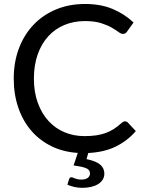

<svg xmlns="http://www.w3.org/2000/svg" viewBox="-20 -744 708 943"><path d="M647 -100Q606 -52.5 549.2 -24.5Q492.5 3.5 413.5 7.5L405 37.5Q451.5 47 472 64.5Q492.5 82 492.5 109Q492.5 125 484.5 138Q476.5 151 462.2 160Q448 169 428 173.8Q408 178.5 384 178.5Q363.5 178.5 345 174.2Q326.5 170 311 163L319.5 135.5Q322.5 126.5 331 126.5Q334 126.5 338 128.2Q342 130 347.8 132.2Q353.5 134.5 361.2 136.2Q369 138 379.5 138Q400.5 138 411.2 129.5Q422 121 422 108Q422 89 401 81.2Q380 73.5 341.5 68.5L362 7Q290.5 2.5 232.5 -26Q174.5 -54.5 133.2 -102.5Q92 -150.5 69.8 -215.5Q47.5 -280.5 47.5 -358Q47.5 -439 73 -506.5Q98.5 -574 144.8 -622.5Q191 -671 255.5 -697.8Q320 -724.5 398 -724.5Q474.5 -724.5 533 -700Q591.5 -675.5 636 -633.5L604 -589Q601 -584 596.2 -580.8Q591.5 -577.5 583.5 -577.5Q574.5 -577.5 561.5 -587.2Q548.5 -597 527.5 -609Q506.5 -621 475 -630.8Q443.5 -640.5 397.5 -640.5Q342 -640.5 296 -621.2Q250 -602 216.8 -565.5Q183.5 -529 165 -476.5Q146.5 -424 146.5 -358Q146.5 -291 165.8 -238.5Q185 -186 218.2 -149.8Q251.5 -113.5 296.8 -94.5Q342 -75.5 394.5 -75.5Q426.5 -75.5 452.2 -79.2Q478 -83 499.8 -91Q521.5 -99 540.2 -111.2Q559 -123.5 577.5 -140.5Q586 -148 594.5 -148Q602.5 -148 608.5 -141.5Z"/></svg>

Font: Lato 2
Style: Regular
Weight: 400
Designer: Lukasz Dziedzic with Adam Twardoch and Botio Nikoltchev
Foundry: tyPoland Lukasz Dziedzic
Version: Version 2.015; 2015-08-06; http://www.latofonts.com/